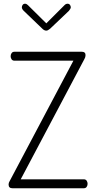

<svg xmlns="http://www.w3.org/2000/svg" viewBox="-20 -1008 514 1028"><path d="M228 -883 326 -981Q333 -988 342 -988Q350 -988 354.5 -982Q359 -976 359 -969Q359 -962 349 -950L248 -854Q236 -844 228 -844Q217 -844 207 -854L107 -950Q97 -960 97 -969Q97 -976 101.5 -982Q106 -988 114 -988Q122 -988 129 -981ZM91 -48H428Q439 -48 444 -40.5Q449 -33 449 -24Q449 -15 444 -7.5Q439 0 428 0H47Q26 0 26 -20Q26 -29 31 -37L373 -683H58Q47 -683 42 -690.5Q37 -698 37 -707Q37 -716 42 -723.5Q47 -731 58 -731H417Q438 -731 438 -713Q438 -702 432 -692Z"/></svg>

Font: AkaAcidDosis
Style: Light
Weight: 300
Designer: Edgar Tolentino, Pablo Impallari, Igino Marini, Aka-Acid
Foundry: Edgar Tolentino, Pablo Impallari, Igino Marini, Aka-Acid
Version: Version 1.007